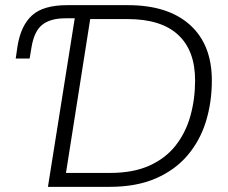

<svg xmlns="http://www.w3.org/2000/svg" viewBox="-20 -725 886 745"><path d="M166 0 270 -654H234Q175 -654 143.5 -628.5Q112 -603 102 -540L95 -498H41L48 -546Q61 -626 104.5 -665.5Q148 -705 241 -705H476Q632 -705 717 -628.5Q802 -552 802 -413Q802 -328 779 -253.5Q756 -179 707.5 -122Q659 -65 584 -32.5Q509 0 405 0ZM236 -54H407Q497 -54 560 -82.5Q623 -111 662 -161Q701 -211 719 -276Q737 -341 737 -413Q737 -529 671 -590Q605 -651 475 -651H330Z"/></svg>

Font: Nunito Sans 12pt Light
Style: Italic
Weight: 300
Italic angle: -9°
Designer: Vernon Adams
Foundry: Vernon Adams
Version: Version 3.101;gftools[0.9.27]